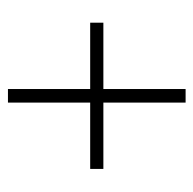

<svg xmlns="http://www.w3.org/2000/svg" viewBox="-22 -590 498 495"><g transform="rotate(-90 227.5 -343.0)"><path d="M210 -114V-326H39V-360H210V-572H245V-360H416V-326H245V-114Z"/></g></svg>

Font: Noto Sans Kannada Condensed ExtraLight
Style: Regular
Weight: 200
Width: 3
Designer: Jelle Bosma - Monotype Design Team
Foundry: Monotype Imaging Inc.
Version: Version 2.005; ttfautohint (v1.8.4.7-5d5b)